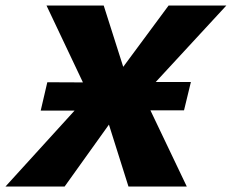

<svg xmlns="http://www.w3.org/2000/svg" viewBox="-60 -678 843 698"><path d="M-40 0 263 -333 109 -658H317L388 -435L553 -658H763L461 -331L619 0H407L336 -225L175 0ZM88 -276 112 -379 337 -378 316 -276ZM383 -277 404 -380H634L609 -277Z"/></svg>

Font: Ysabeau Office Black
Style: Italic
Weight: 900
Italic angle: -12°
Designer: Christian Thalmann (Catharsis Fonts)
Version: Version 2.001;gftools[0.9.30]; featfreeze: tnum,lnum,ss02